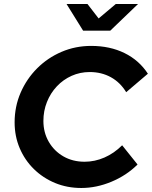

<svg xmlns="http://www.w3.org/2000/svg" viewBox="-20 -940 769 972"><path d="M391.7 11.7Q320 11.7 258.8 -13.6Q197.6 -39 151.5 -84.2Q105.4 -129.4 79.7 -189.9Q54 -250.4 54 -320.4Q54 -400.4 84.3 -470.6Q114.7 -540.7 167.9 -594Q221.1 -647.3 291.3 -677.4Q361.6 -707.6 441.7 -707.6Q536.6 -707.6 610.4 -671.3Q684.2 -635 728.7 -566.8L618.8 -473.3Q588.8 -522.9 541.3 -549.1Q493.8 -575.3 434.1 -575.3Q385.4 -575.3 342.7 -556.2Q300 -537.1 267.8 -502.9Q235.6 -468.7 217.7 -423.7Q199.7 -378.7 199.7 -327.7Q199.7 -269.2 226.9 -222.2Q254.1 -175.2 301.1 -148.2Q348.2 -121.2 408.2 -121.2Q460.1 -121.2 508.9 -142.6Q557.7 -163.9 598.4 -204.5L676.3 -107.2Q620.7 -51.9 544.5 -20.1Q468.3 11.7 391.7 11.7ZM400.7 -784.8 316.8 -919.9H422.7L479.3 -846.6L566.3 -919.9H678.9L538.3 -784.8Z"/></svg>

Font: Red Hat Display VF
Style: Italic
Weight: 300
Italic angle: -12°
Designer: Pentagram, MCKL
Foundry: Pentagram, MCKL
Version: Version 1.023